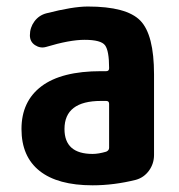

<svg xmlns="http://www.w3.org/2000/svg" viewBox="-20 -550 540 580"><path d="M309.6 -103.5V-236.3Q309.6 -245.1 300.8 -245.1H285.2Q174.8 -245.1 174.8 -160.2Q174.8 -85 259.8 -85Q277.3 -85 300.8 -91.8Q309.6 -95.7 309.6 -103.5ZM245.1 -530.3Q362.3 -530.3 403.8 -487.8Q445.3 -445.3 445.3 -325.2V-82Q445.3 -55.7 430.2 -34.7Q415 -13.7 390.6 -6.8Q324.2 9.8 259.8 9.8Q154.3 9.8 99.6 -33.7Q44.9 -77.1 44.9 -160.2Q44.9 -244.1 105.5 -289.6Q166 -335 285.2 -335H300.8Q309.6 -335 309.6 -343.8V-344.7Q309.6 -396.5 297.4 -413.1Q285.2 -429.7 235.4 -429.7Q190.4 -429.7 119.1 -408.2Q101.6 -403.3 85.9 -413.6Q70.3 -423.8 70.3 -443.4Q70.3 -466.8 84 -485.4Q97.7 -503.9 120.1 -509.8Q200.2 -530.3 245.1 -530.3Z"/></svg>

Font: Rounded Mgen+ 1mn bold
Style: Bold
Weight: 700
Designer: [Source Han Sans]
Ryoko NISHIZUKA  (kana & ideographs); Paul D. Hunt (Latin, Greek & Cyrillic); Wenlong ZHANG  (bopomofo
Version: Version 1.059.20150602